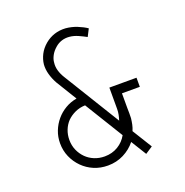

<svg xmlns="http://www.w3.org/2000/svg" viewBox="-136 -869 971 1010"><g transform="rotate(-20 350.0 -364.0)"><path d="M303 8Q351 8 391.5 -12.5Q432 -33 459 -67L512 19L553 -8L485 -118Q492 -134 495.5 -150.5Q499 -167 501 -185Q502 -199 501.5 -213Q501 -227 501 -241V-324H601V-375H449V-255Q449 -240 446 -224.5Q443 -209 438 -194L244 -510Q231 -531 224.5 -553.5Q218 -576 221 -598Q222 -616 232.5 -636Q243 -656 263 -673Q279 -687 299 -693.5Q319 -700 342 -698Q366 -696 390.5 -685Q415 -674 433 -664L454 -705Q432 -720 402 -732Q372 -744 339 -747Q305 -749 276 -739.5Q247 -730 223 -710Q197 -688 183.5 -661.5Q170 -635 167 -607Q165 -580 173 -551.5Q181 -523 196 -496L267 -380Q232 -374 202.5 -356.5Q173 -339 152 -314Q130 -288 117.5 -256Q105 -224 105 -188Q105 -147 120.5 -111.5Q136 -76 163 -49Q190 -22 225.5 -7Q261 8 303 8ZM303 -43Q272 -43 245.5 -54Q219 -65 200 -84Q180 -104 168.5 -130.5Q157 -157 157 -188Q157 -217 167 -242.5Q177 -268 195 -287Q214 -306 240 -318Q266 -330 297 -331L429 -116Q411 -83 378 -63Q345 -43 303 -43Z"/></g></svg>

Font: Josefin Slab Thin Medium
Style: Regular
Weight: 500
Version: Version 2.000